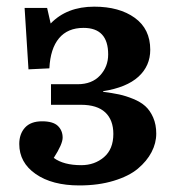

<svg xmlns="http://www.w3.org/2000/svg" viewBox="-20 -545 526 579"><path d="M219.2 14.2Q137.2 14.2 87.6 -20.3Q38.1 -54.7 38.1 -110.8Q38.1 -141.1 55.4 -160.2Q72.8 -179.2 106.9 -179.2Q140.1 -179.2 154.5 -165.3Q168.9 -151.4 168.9 -129.9Q168.9 -110.4 142.1 -68.8Q171.9 -46.9 225.1 -46.9Q265.1 -46.9 293.5 -71Q321.8 -95.2 321.8 -141.1Q321.8 -183.1 297.4 -206.1Q272.9 -229 224.1 -229H133.8V-291H213.9Q257.3 -291 281.7 -317.4Q306.2 -343.8 306.2 -380.9Q306.2 -460.9 231.9 -460.9Q184.1 -460.9 158 -429.7Q131.8 -398.4 128.9 -338.9L65.9 -335.9L54.2 -521H122.1L132.8 -474.1Q181.6 -524.9 264.2 -524.9Q339.8 -524.9 386.5 -491.2Q433.1 -457.5 433.1 -395Q433.1 -346.2 397.5 -313.7Q361.8 -281.2 291 -270V-268.1Q318.4 -264.6 338.9 -260.3Q359.4 -255.9 381.6 -246.8Q403.8 -237.8 418.2 -224.9Q432.6 -211.9 441.9 -190.7Q451.2 -169.4 451.2 -142.1Q451.2 -113.3 437 -86.2Q422.9 -59.1 395.8 -36.4Q368.7 -13.7 322.8 0.2Q276.9 14.2 219.2 14.2Z"/></svg>

Font: Literata Book SemiBold
Style: Regular
Weight: 600
Designer: Latin by Veronika Burian and Jose Scaglione. Greek by Irene Vlachou. Cyrillic by Vera Evstafieva
Foundry: TypeTogether
Version: Version 2.003;PS 002.003;hotconv 1.0.88;makeotf.lib2.5.64775